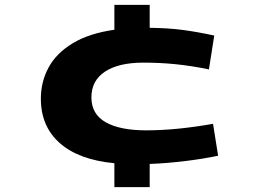

<svg xmlns="http://www.w3.org/2000/svg" viewBox="-20 -669 1085 794"><path d="M453 105V6Q306 -8 227.5 -77Q149 -146 149 -261Q149 -331 181 -390Q213 -449 280.5 -490Q348 -531 453 -546V-649H599V-554Q677 -553 737 -545Q797 -537 866 -522L844 -382Q771 -397 706 -403.5Q641 -410 573 -410Q471 -410 414.5 -373Q358 -336 358 -266Q358 -197 417 -163.5Q476 -130 584 -130Q649 -130 718.5 -137Q788 -144 861 -157L882 -25Q820 -12 746.5 -3Q673 6 599 9V105Z"/></svg>

Font: Georama ExtraExtended
Style: Bold
Weight: 700
Width: 8
Designer: Jean-Baptiste Levee
Foundry: Production Type
Version: Version 1.000